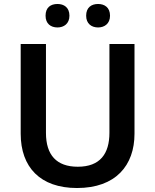

<svg xmlns="http://www.w3.org/2000/svg" viewBox="-20 -935 780 965"><path d="M209 -856C209 -816 235 -797 269 -797C301 -797 329 -816 329 -856C329 -898 301 -915 269 -915C235 -915 209 -898 209 -856ZM413 -856C413 -816 440 -797 473 -797C505 -797 533 -816 533 -856C533 -898 505 -915 473 -915C440 -915 413 -898 413 -856ZM656 -263V-714H530V-268C530 -162 483 -97 371 -97C264 -97 211 -156 211 -267V-714H84V-263C84 -95 182 10 367 10C562 10 656 -104 656 -263Z"/></svg>

Font: Noto Sans Syriac SemiBold
Style: Regular
Weight: 600
Designer: Patrick Giasson and the Monotype Design Team
Foundry: Monotype Imaging Inc.
Version: Version 3.000